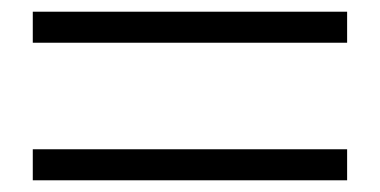

<svg xmlns="http://www.w3.org/2000/svg" viewBox="-20 -530 649 328"><path d="M573 -222H36V-275H573ZM573 -457H36V-510H573Z"/></svg>

Font: Noto Serif TC ExtraLight ExtraBold
Style: Regular
Weight: 800
Version: Version 2.002-H1;hotconv 1.1.0;makeotfexe 2.6.0